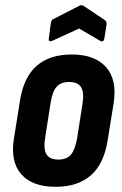

<svg xmlns="http://www.w3.org/2000/svg" viewBox="-20 -712 472 740"><path d="M194 8Q104 8 61.5 -41Q19 -90 34 -180L57 -324Q71 -414 121 -458Q171 -502 257 -502Q345 -502 388.5 -453.5Q432 -405 418 -314L395 -172Q381 -81 330.5 -36.5Q280 8 194 8ZM205 -97Q237 -97 253 -115.5Q269 -134 277 -178L298 -312Q305 -356 292.5 -376Q280 -396 246 -396Q215 -396 198.5 -378Q182 -360 175 -315L154 -181Q147 -138 159 -117.5Q171 -97 205 -97ZM180 -554Q174 -552 170.5 -554Q167 -556 168 -563L176 -624Q178 -631 179.5 -634Q181 -637 187 -639L286 -690Q295 -694 301 -690L382 -636Q392 -630 391 -619L382 -563Q381 -556 376.5 -553.5Q372 -551 367 -554L285 -602Z"/></svg>

Font: Sofia Sans Condensed ExtraBold
Style: Italic
Weight: 800
Italic angle: -9°
Version: Version 4.100